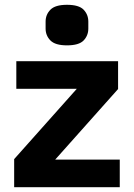

<svg xmlns="http://www.w3.org/2000/svg" viewBox="-20 -780 558 800"><path d="M479 0H39V-117L300 -410H48V-525H472V-409L210 -115H479ZM259 -591Q210 -591 190 -611.5Q170 -632 170 -661V-690Q170 -719 190 -739.5Q210 -760 259 -760Q309 -760 328.5 -739.5Q348 -719 348 -690V-661Q348 -632 328.5 -611.5Q309 -591 259 -591Z"/></svg>

Font: IBM Plex Sans
Style: Regular
Weight: 400
Designer: Mike Abbink, Paul van der Laan, Pieter van Rosmalen
Foundry: Bold Monday
Version: Version 3.201